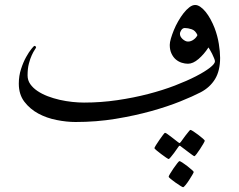

<svg xmlns="http://www.w3.org/2000/svg" viewBox="-20 -493 972 782"><path d="M876.5 -257.3Q876.5 -205.1 856 -171.1Q835.4 -137.2 797.4 -117.2Q766.6 -101.1 714.6 -80.1Q662.6 -59.1 595.9 -40.5Q529.3 -22 450.9 -9Q372.6 3.9 287.6 3.9Q251.5 3.9 210.7 -4.2Q169.9 -12.2 136 -30.5Q102.1 -48.8 79.3 -78.6Q56.6 -108.4 56.6 -152.3Q56.6 -184.1 65.7 -211.9Q74.7 -239.7 86.4 -260.7Q98.1 -281.7 108.2 -293.9Q118.2 -306.2 120.1 -306.2Q122.1 -306.2 124.5 -304.4Q127 -302.7 127 -300.8Q127 -298.3 121.6 -290.5Q116.2 -282.7 109.6 -268.6Q103 -254.4 97.7 -234.1Q92.3 -213.9 92.3 -186Q92.3 -166 103.3 -150.4Q114.3 -134.8 132.3 -122.6Q150.4 -110.4 173.8 -101.3Q197.3 -92.3 223.1 -86.4Q249 -80.6 274.4 -77.9Q299.8 -75.2 322.3 -75.2Q391.1 -75.2 457.5 -85Q523.9 -94.7 583.3 -110.1Q642.6 -125.5 692.1 -144.5Q741.7 -163.6 778.1 -182.4Q814.5 -201.2 835 -217.3Q855.5 -233.4 855.5 -243.2Q855.5 -247.6 851.8 -256.3Q848.1 -265.1 844 -273.7Q839.8 -282.2 835.2 -289.8Q830.6 -297.4 829.1 -299.8Q811 -272 788.6 -252.7Q766.1 -233.4 745.6 -233.4Q733.4 -233.4 720.2 -237.5Q707 -241.7 696.3 -250.7Q685.5 -259.8 678.5 -274.7Q671.4 -289.6 671.4 -310.1Q671.4 -320.3 676 -336.2Q680.7 -352.1 688 -370.1Q695.3 -388.2 705.8 -406.5Q716.3 -424.8 727.5 -439.2Q738.8 -453.6 751 -463.1Q763.2 -472.7 774.9 -472.7Q785.2 -472.7 796.1 -465.1Q807.1 -457.5 817.6 -444.6Q828.1 -431.6 837.4 -414.6Q846.7 -397.5 854 -378.9Q866.2 -346.7 871.3 -314.2Q876.5 -281.7 876.5 -257.3ZM784.2 -350.1Q775.9 -368.7 760.7 -373.8Q745.6 -378.9 732.9 -378.9Q724.1 -378.9 718.5 -370.6Q712.9 -362.3 712.9 -355Q712.9 -349.1 715.8 -343.8Q718.8 -338.4 723.6 -334Q728.5 -329.6 734.1 -326.7Q739.7 -323.7 745.6 -323.7Q757.8 -323.7 768.8 -331.8Q779.8 -339.8 784.2 -350.1ZM814 80.1Q814 82.5 808.1 92.5Q802.2 102.5 794.9 113.8Q787.6 125 780.8 134Q773.9 143.1 771.5 143.1Q770 143.1 761.5 137Q752.9 130.9 742.7 123Q731 114.7 716.3 103Q713.9 100.6 711.4 100.6Q709.5 100.6 707 104.5Q696.8 118.7 689 129.9Q681.6 139.6 675.3 147.2Q668.9 154.8 667 154.8Q665.5 154.8 656.2 148.7Q647 142.6 636.5 134.5Q626 126.5 617.4 119.4Q608.9 112.3 608.9 110.4Q608.9 108.4 615.2 98.1Q621.6 87.9 629.2 76.9Q636.7 65.9 643.6 56.9Q650.4 47.9 651.9 47.9Q655.3 47.9 663.3 54Q671.4 60.1 681.2 67.4L705.6 86.4Q710 89.8 710.9 89.8Q712.4 89.8 716.3 85.4L734.4 60.5Q741.7 51.8 747.6 43.9Q753.4 36.1 755.9 36.1Q758.3 36.1 767.8 42.2Q777.3 48.3 787.6 56.2Q797.9 64 805.9 71Q814 78.1 814 80.1ZM725.6 269.5Q723.6 269.5 714.4 263.7Q705.1 257.8 694.6 250.5Q684.1 243.2 675.5 236.1Q667 229 667 226.6Q667 224.1 673.1 213.9Q679.2 203.6 687 192.4Q694.8 181.2 701.9 172.1Q709 163.1 710.9 163.1Q713.4 163.1 722.9 169.2Q732.4 175.3 742.7 183.3Q752.9 191.4 761 198.5Q769 205.6 769 207.5Q769 209.5 763.2 219.5Q757.3 229.5 750.2 240.5Q743.2 251.5 735.8 260.5Q728.5 269.5 725.6 269.5Z"/></svg>

Font: Accordance
Style: Italic
Weight: 400
Italic angle: -11°
Version: Version 1.2 (build January 31, 2020) Miklal Software Solutio